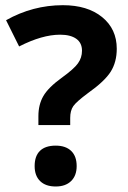

<svg xmlns="http://www.w3.org/2000/svg" viewBox="-20 -692 483 725"><path d="M125 -219.7V-253.4Q125 -296.9 143.6 -329.1Q162.1 -361.3 211.9 -397.5Q259.3 -431.6 274.4 -452.9Q289.6 -474.1 289.6 -500.5Q289.6 -530.3 267.8 -545.7Q246.1 -561 207 -561Q139.2 -561 52.2 -516.6L2.9 -615.7Q104 -672.4 217.3 -672.4Q310.5 -672.4 365.7 -627.4Q420.9 -582.5 420.9 -507.8Q420.9 -458 398.2 -421.6Q375.5 -385.3 312 -340.3Q268.6 -308.1 256.8 -291.3Q245.1 -274.4 245.1 -247.1V-219.7ZM110.8 -64.9Q110.8 -103 131.1 -122.6Q151.4 -142.1 190.4 -142.1Q228 -142.1 248.8 -122.1Q269.5 -102.1 269.5 -64.9Q269.5 -28.8 248.5 -8.3Q227.5 12.2 190.4 12.2Q152.3 12.2 131.6 -8.1Q110.8 -28.3 110.8 -64.9Z"/></svg>

Font: Bpm'online Open Sans
Style: Bold
Weight: 700
Foundry: Ascender Corporation
Version: Version 1.10